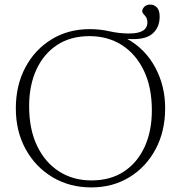

<svg xmlns="http://www.w3.org/2000/svg" viewBox="-20 -807 789 837"><path d="M371 -680Q416.5 -680 457.8 -670.5Q499 -661 543.5 -661Q622.5 -661 622.5 -709.5Q622.5 -728 611.2 -739.5Q600 -751 600 -757.5Q600 -768 609.2 -777.5Q618.5 -787 634.5 -787Q652.5 -787 664.2 -774.2Q676 -761.5 676 -734.5Q676 -686 643 -658.8Q610 -631.5 534.5 -637.5Q614 -593 657 -512.5Q700 -432 700 -335.5Q700 -235 658.5 -157Q617 -79 544.2 -34.5Q471.5 10 378 10Q283.5 10 209 -34.5Q134.5 -79 91.8 -156.8Q49 -234.5 49 -334.5Q49 -435 90.5 -513Q132 -591 204.8 -635.5Q277.5 -680 371 -680ZM378.5 -20.5Q461.5 -20.5 520.2 -59.2Q579 -98 610.5 -166.8Q642 -235.5 642 -326Q642 -427 607 -499.5Q572 -572 510.8 -610.8Q449.5 -649.5 370.5 -649.5Q287.5 -649.5 228.8 -610.8Q170 -572 138.5 -503.2Q107 -434.5 107 -344Q107 -243 142 -170.5Q177 -98 238.2 -59.2Q299.5 -20.5 378.5 -20.5Z"/></svg>

Font: Newsreader Text Light
Style: Regular
Weight: 300
Designer: Hugues Gentile
Foundry: Production Type
Version: Version 1.001